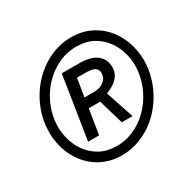

<svg xmlns="http://www.w3.org/2000/svg" viewBox="-125 -675 837 824"><g transform="rotate(-30 293.5 -263.5)"><path d="M37.1 -260.7Q40.5 -297.4 52.7 -332.3Q64.9 -367.2 84.5 -398.4Q104 -429.7 129.9 -455.6Q155.8 -481.4 186.8 -500.2Q217.8 -519 253.2 -529.1Q288.6 -539.1 327.1 -538.1Q381.3 -536.6 423.6 -513.4Q465.8 -490.2 493.7 -452.4Q521.5 -414.6 533.9 -366.5Q546.4 -318.4 541.5 -267.6Q537.6 -231 525.4 -195.8Q513.2 -160.6 493.9 -129.6Q474.6 -98.6 448.7 -72.5Q422.9 -46.4 391.8 -27.8Q360.8 -9.3 325.4 1Q290 11.2 251.5 10.3Q215.3 9.3 184.3 -1.7Q153.3 -12.7 128.4 -31.5Q103.5 -50.3 84.7 -75.7Q65.9 -101.1 54.2 -130.9Q42.5 -160.6 38.1 -193.6Q33.7 -226.6 37.1 -260.7ZM81.5 -260.3Q76.7 -218.8 86.2 -179Q95.7 -139.2 117.7 -107.7Q139.6 -76.2 173.8 -56.4Q208 -36.6 252.9 -35.6Q301.3 -34.2 343.5 -53.2Q385.7 -72.3 418.2 -105Q450.7 -137.7 471.2 -180.2Q491.7 -222.7 497.1 -268.1Q502 -309.6 492.4 -349.4Q482.9 -389.2 460.9 -420.7Q439 -452.1 404.8 -471.7Q370.6 -491.2 325.7 -492.2Q277.3 -493.7 235.1 -474.6Q192.9 -455.6 160.4 -423.3Q127.9 -391.1 107.2 -348.6Q86.4 -306.2 81.5 -260.3ZM234.4 -236.3 214.8 -113.3H160.2L209 -424.3L305.7 -423.8Q326.7 -423.3 346.2 -418.2Q365.7 -413.1 380.4 -402.1Q395 -391.1 403.3 -374Q411.6 -356.9 410.2 -333Q409.2 -316.4 402.3 -303.7Q395.5 -291 385 -281.5Q374.5 -272 361.3 -264.9Q348.1 -257.8 334 -252L380.4 -113.3H327.1L291 -236.3ZM241.7 -285.6H293.5Q303.7 -286.1 314.2 -288.8Q324.7 -291.5 333.5 -297.1Q342.3 -302.7 348.4 -310.8Q354.5 -318.8 356.4 -330.6Q358.9 -344.2 355.5 -352.8Q352.1 -361.3 344.7 -366.2Q337.4 -371.1 327.1 -372.8Q316.9 -374.5 305.2 -375L256.3 -375.5Z"/></g></svg>

Font: Roboto Mono Medium
Style: Italic
Weight: 500
Designer: Google
Version: Version 2.000985; 2015; ttfautohint (v1.3)